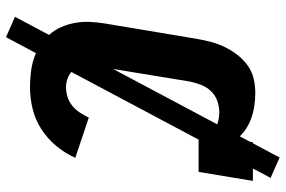

<svg xmlns="http://www.w3.org/2000/svg" viewBox="-176 -688 952 640"><g transform="rotate(90 300.0 -368.0)"><path d="M271 8Q246 8 221 5Q196 2 173.5 -5.5Q151 -13 131 -26Q111 -39 95.5 -56.5Q80 -74 70.5 -95.5Q61 -117 56.5 -141Q52 -165 53 -190Q54 -215 58 -240L109 -545Q113 -569 119 -592.5Q125 -616 135.5 -638.5Q146 -661 161.5 -681.5Q177 -702 197.5 -717Q218 -732 242 -737.5Q266 -743 290 -743Q312 -743 334.5 -739.5Q357 -736 377 -728.5Q397 -721 414.5 -708.5Q432 -696 445 -679L454 -735H583L553 -554H424Q427 -569 423 -583.5Q419 -598 408.5 -607Q398 -616 383.5 -619.5Q369 -623 354 -623Q336 -623 317 -616.5Q298 -610 284 -595.5Q270 -581 263 -562.5Q256 -544 252 -526L202 -221Q199 -201 199.5 -181.5Q200 -162 208.5 -145.5Q217 -129 234 -120.5Q251 -112 271 -112Q287 -112 303 -117Q319 -122 332.5 -133Q346 -144 355.5 -158.5Q365 -173 372 -188L506 -143Q491 -109 466.5 -79.5Q442 -50 410 -29.5Q378 -9 342 -0.5Q306 8 271 8ZM104 88 36 58 505 -824 573 -794Z"/></g></svg>

Font: Iosevka Curly Slab HvEx
Style: Italic
Weight: 900
Width: 7
Italic angle: -9°
Monospace: yes
Designer: Belleve Invis
Foundry: Belleve Invis
Version: Version 11.1.0; ttfautohint (v1.8.3)